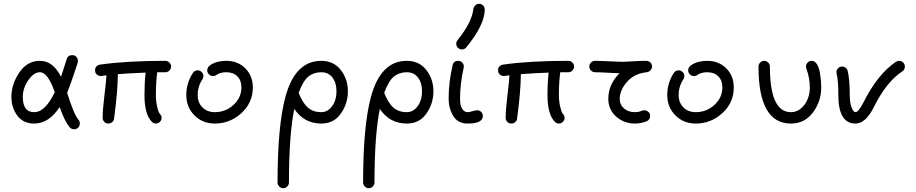

<svg xmlns="http://www.w3.org/2000/svg" viewBox="-20 -650 4820 1010"><path d="M268 -165Q232 -270 190 -270Q158 -270 129 -228.5Q100 -187 100 -140Q100 -60 160 -60Q218 -60 268 -165ZM360 -360Q373 -360 381.5 -351Q390 -342 390 -330Q390 -324 389 -321Q356 -218 333 -162Q369 -47 393 -20Q400 -12 400 0Q400 12 391.5 21Q383 30 370 30Q356 30 347 20Q319 -13 294 -87Q237 0 160 0Q102 0 71 -42Q40 -84 40 -140Q40 -207 81.5 -268.5Q123 -330 190 -330Q259 -330 301 -246Q311 -275 331 -339Q337 -360 360 -360Z M550 0Q537 0 528.5 -9Q520 -18 520 -30Q520 -73 529.5 -150Q539 -227 540 -254Q531 -253 525 -252Q519 -251 516 -250.5Q513 -250 511 -250Q499 -250 489.5 -258Q480 -266 480 -280Q480 -304 505 -310Q645 -330 850 -330Q862 -330 871 -321Q880 -312 880 -300Q880 -288 871 -279Q862 -270 850 -270H807Q800 -216 800 -150Q800 -117 807 -87.5Q814 -58 821 -51Q830 -42 830 -30Q830 -18 821 -9Q812 0 800 0Q788 0 779 -9Q740 -48 740 -150Q740 -217 746 -268Q668 -265 600 -260Q599 -165 580 -26Q579 -15 570 -7.5Q561 0 550 0Z M1020 -280Q1032 -280 1041 -271Q1050 -262 1050 -250Q1050 -241 1045 -233Q1020 -196 1020 -150Q1020 -110 1045 -85Q1070 -60 1110 -60Q1167 -60 1208.5 -98.5Q1250 -137 1250 -190Q1250 -227 1228.5 -248.5Q1207 -270 1170 -270Q1138 -270 1117 -255Q1111 -250 1100 -250Q1088 -250 1079 -259Q1070 -268 1070 -280Q1070 -298 1090 -310Q1110 -322 1131 -326Q1152 -330 1170 -330Q1231 -330 1270.5 -290.5Q1310 -251 1310 -190Q1310 -110 1250 -55Q1190 0 1110 0Q1046 0 1003 -43Q960 -86 960 -150Q960 -214 995 -267Q1004 -280 1020 -280Z M1500 310Q1500 322 1491 331Q1482 340 1470 340Q1458 340 1449 331Q1440 322 1440 310Q1440 14 1481 -139Q1532 -330 1670 -330Q1735 -330 1772.5 -282Q1810 -234 1810 -170Q1810 -105 1773 -52.5Q1736 0 1670 0Q1580 0 1528 -77Q1500 60 1500 310ZM1670 -60Q1704 -60 1727 -91.5Q1750 -123 1750 -170Q1750 -215 1728.5 -242.5Q1707 -270 1670 -270Q1631 -270 1603 -248Q1575 -226 1551 -162Q1572 -108 1599.5 -84Q1627 -60 1670 -60Z M1950 310Q1950 322 1941 331Q1932 340 1920 340Q1908 340 1899 331Q1890 322 1890 310Q1890 14 1931 -139Q1982 -330 2120 -330Q2185 -330 2222.5 -282Q2260 -234 2260 -170Q2260 -105 2223 -52.5Q2186 0 2120 0Q2030 0 1978 -77Q1950 60 1950 310ZM2120 -60Q2154 -60 2177 -91.5Q2200 -123 2200 -170Q2200 -215 2178.5 -242.5Q2157 -270 2120 -270Q2081 -270 2053 -248Q2025 -226 2001 -162Q2022 -108 2049.5 -84Q2077 -60 2120 -60Z M2500 -630Q2513 -630 2521.5 -621Q2530 -612 2530 -600Q2530 -520 2433 -401Q2424 -390 2410 -390Q2397 -390 2388.5 -399Q2380 -408 2380 -420Q2380 -430 2387 -439Q2463 -533 2470 -603Q2472 -614 2480.5 -622Q2489 -630 2500 -630ZM2490 -70Q2502 -70 2511 -61.5Q2520 -53 2520 -40Q2520 0 2440 0Q2388 0 2364 -40.5Q2340 -81 2340 -130Q2340 -217 2361 -307Q2366 -330 2390 -330Q2403 -330 2411.5 -321Q2420 -312 2420 -300Q2420 -299 2419.5 -296.5Q2419 -294 2419 -293Q2400 -208 2400 -130Q2400 -96 2411 -78Q2422 -60 2440 -60Q2449 -60 2465.5 -65Q2482 -70 2490 -70Z M2670 0Q2657 0 2648.5 -9Q2640 -18 2640 -30Q2640 -73 2649.5 -150Q2659 -227 2660 -254Q2651 -253 2645 -252Q2639 -251 2636 -250.5Q2633 -250 2631 -250Q2619 -250 2609.5 -258Q2600 -266 2600 -280Q2600 -304 2625 -310Q2765 -330 2970 -330Q2982 -330 2991 -321Q3000 -312 3000 -300Q3000 -288 2991 -279Q2982 -270 2970 -270H2927Q2920 -216 2920 -150Q2920 -117 2927 -87.5Q2934 -58 2941 -51Q2950 -42 2950 -30Q2950 -18 2941 -9Q2932 0 2920 0Q2908 0 2899 -9Q2860 -48 2860 -150Q2860 -217 2866 -268Q2788 -265 2720 -260Q2719 -165 2700 -26Q2699 -15 2690 -7.5Q2681 0 2670 0Z M3369 -70Q3380 -70 3390 -62Q3400 -54 3400 -41Q3400 -22 3384 -13Q3352 0 3320 0Q3263 0 3221.5 -36.5Q3180 -73 3180 -130Q3180 -206 3239 -265Q3219 -265 3176 -267.5Q3133 -270 3110 -270Q3098 -270 3089 -279Q3080 -288 3080 -300Q3080 -312 3089 -321Q3098 -330 3110 -330Q3136 -330 3186 -327.5Q3236 -325 3260 -325Q3270 -325 3309 -327.5Q3348 -330 3380 -330Q3392 -330 3401 -321.5Q3410 -313 3410 -300Q3410 -289 3402 -280.5Q3394 -272 3383 -270Q3318 -264 3279 -220Q3240 -176 3240 -130Q3240 -99 3262.5 -79.5Q3285 -60 3320 -60Q3338 -60 3350 -65Q3362 -70 3369 -70Z M3550 -280Q3562 -280 3571 -271Q3580 -262 3580 -250Q3580 -241 3575 -233Q3550 -196 3550 -150Q3550 -110 3575 -85Q3600 -60 3640 -60Q3697 -60 3738.5 -98.5Q3780 -137 3780 -190Q3780 -227 3758.5 -248.5Q3737 -270 3700 -270Q3668 -270 3647 -255Q3641 -250 3630 -250Q3618 -250 3609 -259Q3600 -268 3600 -280Q3600 -298 3620 -310Q3640 -322 3661 -326Q3682 -330 3700 -330Q3761 -330 3800.5 -290.5Q3840 -251 3840 -190Q3840 -110 3780 -55Q3720 0 3640 0Q3576 0 3533 -43Q3490 -86 3490 -150Q3490 -214 3525 -267Q3534 -280 3550 -280Z M4250 -330Q4266 -330 4277 -313Q4288 -296 4292.5 -269.5Q4297 -243 4298.5 -224.5Q4300 -206 4300 -190Q4300 -117 4256.5 -58.5Q4213 0 4140 0Q3970 0 3970 -300Q3970 -312 3979 -321Q3988 -330 4000 -330Q4012 -330 4021 -321Q4030 -312 4030 -300Q4030 -60 4140 -60Q4182 -60 4211 -98Q4240 -136 4240 -190Q4240 -239 4222 -289Q4220 -295 4220 -300Q4220 -312 4228.5 -321Q4237 -330 4250 -330Z M4710 -330Q4722 -330 4731 -321Q4740 -312 4740 -300Q4740 -284 4727 -275Q4643 -220 4577 -87Q4534 0 4480 0Q4390 0 4390 -150Q4390 -226 4381 -263Q4380 -265 4380 -270Q4380 -282 4388.5 -291Q4397 -300 4410 -300Q4420 -300 4428.5 -293.5Q4437 -287 4439 -277Q4450 -234 4450 -150Q4450 -110 4459.5 -85Q4469 -60 4480 -60Q4496 -60 4523 -113Q4597 -260 4693 -325Q4701 -330 4710 -330Z"/></svg>

Font: Pecita
Style: Book
Weight: 400
Width: 7
Version: Version 4.3